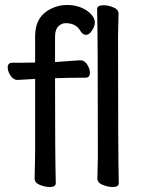

<svg xmlns="http://www.w3.org/2000/svg" viewBox="-20 -734 584 771"><path d="M180 17Q161 17 140 8.5Q119 0 119 -17L121 -116V-417L50 -413Q34 -413 22.5 -430Q11 -447 11 -463Q11 -482 29 -482Q103 -482 121 -483V-589Q121 -668 185 -699Q215 -714 249 -714Q283 -714 308.5 -702.5Q334 -691 347.5 -675Q361 -659 361 -644Q361 -629 349.5 -611.5Q338 -594 326 -594Q313 -594 304 -608Q286 -641 244 -641Q227 -641 214 -628Q201 -615 201 -585V-485Q205 -485 216.5 -486Q228 -487 245.5 -488Q263 -489 279 -490.5Q295 -492 303 -492Q319 -492 330 -475Q341 -458 341 -442Q341 -422 323 -422Q259 -422 201 -420Q201 -105 204 1Q204 17 180 17ZM433 17Q414 17 392.5 8.5Q371 0 371 -17L373 -105Q373 -590 370 -697Q370 -713 395 -713Q414 -713 435 -704.5Q456 -696 456 -679L454 -590Q454 -105 457 1Q457 17 433 17Z"/></svg>

Font: LXGW WenKai TC
Style: Bold
Weight: 700
Designer: LXGW / Fontworks Inc.
Foundry: LXGW / Fontworks Inc.
Version: Version 1.330;April 28, 2024